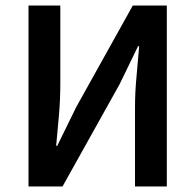

<svg xmlns="http://www.w3.org/2000/svg" viewBox="-20 -674 706 694"><path d="M83 0V-654H198V-370Q198 -315 193 -256.5Q188 -198 183 -147H187L255 -286L460 -654H583V0H468V-286Q468 -341 473.5 -398Q479 -455 483 -507H479L412 -369L206 0Z"/></svg>

Font: Giro Semibold
Style: Regular
Weight: 600
Designer: Paul D. Hunt
Foundry: Adobe Systems Incorporated
Version: Version 1.000;PS 1.0;hotconv 1.0.88;makeotf.lib2.5.647800